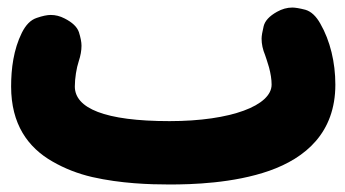

<svg xmlns="http://www.w3.org/2000/svg" viewBox="-20 -410 910 506"><path d="M9.3 -182.1C9.3 -83 53.2 -21.5 118.2 15.6C150.4 34.2 185.5 47.9 223.1 56.6C298.3 73.7 374 76.2 426.8 76.2C485.4 76.2 595.2 73.2 689.9 40C785.2 6.3 863.8 -60.1 863.8 -187C863.8 -245.6 850.1 -302.7 824.2 -347.7C813 -367.7 799.8 -379.9 784.7 -384.3C769.5 -388.2 757.8 -390.1 750.5 -390.1C736.3 -390.1 723.1 -386.2 710 -378.9C689.9 -367.7 678.2 -355 674.8 -340.8C671.4 -326.7 669.4 -315.4 669.4 -308.1C669.4 -293.9 672.4 -279.8 678.7 -264.6C680.7 -259.3 684.1 -248.5 689 -232.4C693.4 -215.8 695.8 -200.7 695.8 -187C695.8 -132.3 589.8 -90.8 426.8 -90.8C255.4 -90.8 177.2 -125 177.2 -182.1C177.2 -203.6 181.6 -231 187.5 -248.5C192.4 -263.2 194.8 -276.9 194.8 -289.6C194.8 -299.3 192.4 -311 188 -325.2C183.1 -339.4 170.4 -351.1 150.4 -361.3C138.2 -367.7 126 -370.6 113.8 -370.6C104.5 -370.6 92.3 -368.2 76.7 -362.8C60.5 -357.4 47.9 -344.2 37.6 -323.7C15.6 -279.3 9.3 -229 9.3 -182.1Z"/></svg>

Font: Mikhak Black
Style: Regular
Weight: 900
Designer: Amin Abedi
Version: Version 3.2